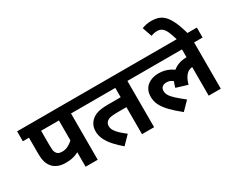

<svg xmlns="http://www.w3.org/2000/svg" viewBox="-122 -1359 2234 1840"><g transform="rotate(-30 994.5 -439.5)"><path d="M533 -512V0H399V-220L438 -183Q405 -162 377 -149.5Q349 -137 320 -132Q291 -127 252 -127Q206 -127 172 -141Q138 -155 117 -177Q100 -196 89 -217.5Q78 -239 73 -270Q68 -301 68 -345V-512H0V-622H627V-512ZM399 -512H202V-353Q202 -322 204 -303.5Q206 -285 211.5 -274Q217 -263 225 -254Q234 -245 247.5 -241Q261 -237 280 -237Q313 -237 341 -251Q369 -265 388.5 -282.5Q408 -300 414 -311L399 -232Z M1157 -512V0H1023V-299H932Q877 -299 850.3 -294Q823.6 -289.1 807 -275Q796 -266.5 790.5 -253.7Q785 -241 785 -224Q785 -202 798.9 -177.8Q812.8 -153.6 840.1 -127.9Q867.5 -102.1 907 -72L820 17Q774 -22 735.5 -63.5Q697 -105 674 -150.5Q651 -196 651 -245.7Q651 -282 664.5 -311Q678 -340 700 -359Q719.8 -376.9 744.9 -387.9Q770 -399 805.5 -404Q841 -409 893 -409H1023V-512H613V-622H1251V-512Z M1237 -512V-622H1989V-512H1895V0H1761V-338L1817 -304Q1802 -312 1789.5 -314.5Q1777 -317 1766 -317Q1746 -317 1723.5 -306.5Q1701 -296 1681 -268Q1661 -240 1646 -187L1521 -225Q1547 -325 1609 -375Q1671 -425 1759 -425Q1779 -425 1796.5 -422Q1814 -419 1826 -415L1830 -392L1761 -412V-512ZM1594 -236Q1566 -265 1539 -289Q1512 -313 1473 -313Q1442 -313 1425 -297Q1408 -281 1408 -255Q1408 -229 1423 -204Q1438 -179 1472 -148Q1506 -117 1563 -72L1476 17Q1406 -39 1361.5 -85.5Q1317 -132 1295.5 -175Q1274 -218 1274 -265Q1274 -310 1289.5 -341Q1305 -372 1330.5 -390.5Q1356 -409 1386 -417.5Q1416 -426 1445 -426Q1483 -426 1513.5 -419Q1544 -412 1572 -397.5Q1600 -383 1629 -360Z M1768 -615Q1751 -674 1734.5 -711.5Q1718 -749 1696.5 -766.5Q1675 -784 1641 -784Q1622 -784 1604.5 -780Q1587 -776 1573 -771L1537 -876Q1561 -886 1586.5 -891Q1612 -896 1642 -896Q1682 -896 1716 -885.5Q1750 -875 1779.5 -846Q1809 -817 1835.5 -761.5Q1862 -706 1887 -615Z"/></g></svg>

Font: Noto Sans Devanagari
Style: Regular
Weight: 400
Designer: Jelle Bosma - Monotype Design Team
Foundry: Monotype Imaging Inc.
Version: Version 2.003